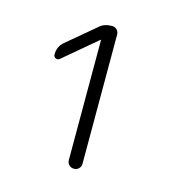

<svg xmlns="http://www.w3.org/2000/svg" viewBox="-75 -796 525 569"><g transform="rotate(15 187.5 -511.0)"><path d="M76 -595Q71 -591 64.5 -594Q58 -597 58 -604Q58 -629 76 -644L163 -717Q177 -730 201 -730Q210 -730 216 -724Q222 -718 222 -709V-313Q222 -304 216 -298Q210 -292 201 -292Q192 -292 186 -298Q180 -304 180 -313V-681L179 -682L178 -681Z"/></g></svg>

Font: Rounded Mplus 1c Light
Style: Regular
Weight: 300
Version: Version 1.059.20150529